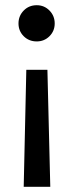

<svg xmlns="http://www.w3.org/2000/svg" viewBox="-20 -515 281 737"><path d="M190 -425Q190 -396 170 -376Q150 -356 121 -356Q91 -356 71 -376Q51 -396 51 -425Q51 -454 71 -474.5Q91 -495 121 -495Q150 -495 170 -474.5Q190 -454 190 -425ZM173 202H71L81 -247H162Z"/></svg>

Font: FiraGOUPP
Style: Medium
Weight: 400
Designer: bBox Type
Foundry: bBox Type GmbH
Version: Version 1.001